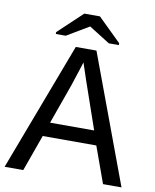

<svg xmlns="http://www.w3.org/2000/svg" viewBox="-91 -901 782 970"><g transform="rotate(10 300.0 -416.0)"><path d="M504.9 0 437.5 -186.5H162.6L95.7 0H0L249 -658.7H355L599.6 0ZM300.8 -588.4 294.9 -569.3 261.2 -465.8 187.5 -259.3H413.6L329.1 -503.4ZM461.4 -715.3V-705.6H410.2L303.2 -772.9H302.2L189 -705.6H138.2V-715.3L262.2 -832H342.3Z"/></g></svg>

Font: Liberation Mono
Style: Regular
Weight: 400
Monospace: yes
Designer: Steve Matteson
Foundry: Ascender Corporation
Version: Version 2.1.5